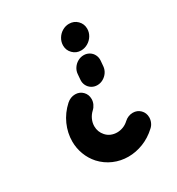

<svg xmlns="http://www.w3.org/2000/svg" viewBox="-132 -604 633 688"><g transform="rotate(-30 184.0 -259.5)"><path d="M301.9 -470.7Q301.9 -455.6 293.9 -442.4Q285.9 -429.3 272.6 -421.5Q259.3 -413.7 244.4 -413.7Q224.4 -413.7 210.6 -427.6Q196.7 -441.5 196.7 -461.1Q196.7 -476.3 204.6 -489.6Q212.6 -503 225.7 -510.7Q238.9 -518.5 253.7 -518.5Q274.1 -518.5 288 -504.6Q301.9 -490.7 301.9 -470.7ZM232.6 -277Q219.6 -277 209.3 -283.5Q198.9 -290 193.5 -300.9Q188.1 -311.9 189.3 -324.8L191.1 -347Q192.2 -360 199.6 -370.9Q207 -381.9 218.5 -388.3Q230 -394.8 243 -394.8Q255.9 -394.8 266.3 -388.3Q276.7 -381.9 282 -370.9Q287.4 -360 286.3 -347L284.4 -324.8Q283.3 -311.9 275.9 -300.9Q268.5 -290 257 -283.5Q245.6 -277 232.6 -277ZM292.2 -128.1Q310.7 -128.1 323.1 -115.6Q335.6 -103 335.6 -84.4Q335.6 -73.7 331.1 -63.7Q326.7 -53.7 318.5 -46.7Q293.3 -23.3 262.8 -11.3Q232.2 0.7 201.1 0.7Q169.6 0.7 141.1 -11.5Q112.6 -23.7 91.1 -47Q72.6 -67.8 63 -93.5Q53.3 -119.3 53.3 -147Q53.3 -181.9 68.1 -215.4Q83 -248.9 111.1 -274.4Q127 -288.5 146.3 -288.5Q164.8 -288.5 177.2 -275.9Q189.6 -263.3 189.6 -244.8Q189.6 -234.1 185 -224.1Q180.4 -214.1 172.6 -207Q161.1 -196.3 155 -182.6Q148.9 -168.9 148.9 -154.8Q148.9 -131.5 164.4 -114.1Q173 -104.4 184.6 -99.6Q196.3 -94.8 209.3 -94.8Q222.2 -94.8 234.6 -99.6Q247 -104.4 257.4 -114.1Q264.4 -120.7 273.5 -124.4Q282.6 -128.1 292.2 -128.1Z"/></g></svg>

Font: 26F Galaxy Sans Extra Bold
Style: Italic
Weight: 800
Italic angle: -5°
Designer: C₂₉H₂₅N₃O₅
Version: Version 1.200